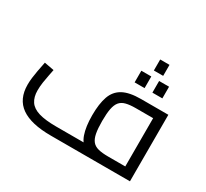

<svg xmlns="http://www.w3.org/2000/svg" viewBox="-154 -1018 1341 1250"><g transform="rotate(30 516.0 -392.5)"><path d="M351 0Q202 0 128 -52Q54 -104 54 -213Q54 -236.8 57.5 -265.2Q61 -293.6 66 -320Q71 -346.4 75 -365.9Q79 -385.4 80 -392L153 -378.4Q150.2 -362 144.2 -333.9Q138.2 -305.8 133.5 -273.7Q128.8 -241.6 128.8 -212.6Q128.8 -162.5 150.3 -130.3Q171.7 -98.1 220.7 -83.3Q269.6 -68.6 351 -68.6H921.8L871.1 -24.1V-463.9L909.8 -431.4H741Q696.6 -431.4 667.7 -423.9Q638.9 -416.5 622.7 -397Q606.5 -377.5 599.6 -341.7Q592.8 -306 592.8 -250Q592.8 -194 599.6 -158.3Q606.5 -122.5 622.7 -103Q638.9 -83.5 667.7 -76.1Q696.6 -68.6 741 -68.6V0Q654 0 605.5 -26.5Q557 -53 537.5 -108.5Q518 -164 518 -250Q518 -336 537.5 -391.5Q557 -447 605.5 -473.5Q654 -500 741 -500H945.9V0ZM719.9 -702.6V-785.3H789.9V-702.6ZM650.2 -573V-660.6H725V-573ZM783.8 -573V-660.6H858.6V-573Z"/></g></svg>

Font: Titillium Web
Style: Bold
Weight: 700
Designer: Mohamed Gaber, Accademia di Belle Arti di Urbino
Foundry: Kief Type Foundry, Accademia di Belle Arti di Urbino
Version: Version 3.000